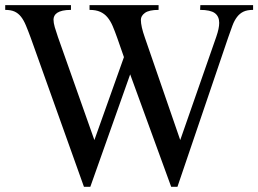

<svg xmlns="http://www.w3.org/2000/svg" viewBox="-20 -700 990 736"><path d="M252 -680.2V-662.1Q233.4 -662.1 220.5 -659.2Q207.5 -656.2 199.7 -651.1Q191.9 -646 188.5 -639.2Q185.1 -632.3 185.1 -625Q185.1 -612.8 189.9 -595.9Q194.8 -579.1 202.1 -558.1L341.8 -163.1L455.1 -481L429.2 -555.2Q420.4 -580.1 411.9 -600.1Q403.3 -620.1 391.8 -633.8Q380.4 -647.5 364 -654.8Q347.7 -662.1 323.2 -662.1V-680.2H587.9V-662.1Q551.3 -662.1 535.6 -650.6Q520 -639.2 520 -624Q520 -599.1 535.2 -556.2L670.9 -163.1L809.1 -559.1Q820.3 -591.3 820.3 -612.3Q820.3 -637.2 803.5 -649.7Q786.6 -662.1 747.1 -662.1L748 -680.2H950.2V-662.1Q927.7 -662.1 913.3 -655.3Q898.9 -648.4 888.7 -635Q878.4 -621.6 871.1 -602.1Q863.8 -582.5 855 -557.1L660.2 16.1H636.2L479 -415L326.2 16.1H301.8L98.1 -554.2Q87.9 -582 79.3 -602.5Q70.8 -623 60.3 -636.2Q49.8 -649.4 35.6 -655.8Q21.5 -662.1 0 -662.1V-680.2Z"/></svg>

Font: Chandrasa
Style: Regular
Weight: 400
Designer: R.S. Wihananto
Foundry: R.S. Wihananto
Version: Version 2.0.1